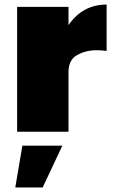

<svg xmlns="http://www.w3.org/2000/svg" viewBox="-20 -577 497 841"><path d="M167 244H47L78 61H253ZM280 0H55V-547H280V-467Q342 -557 447 -557V-354Q423 -357 403 -357Q356 -357 318 -336Q280 -315 280 -261Z"/></svg>

Font: Argentum Novus Black
Style: Regular
Weight: 900
Designer: Julieta Ulanovsky (font) & Cristiano Sobral (main changes)
Foundry: Julieta Ulanovsky (font) & Cristiano Sobral (main changes)
Version: Version 3.00;November 27, 2020;FontCreator 13.0.0.2655 64-bi